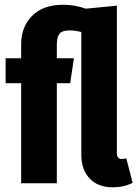

<svg xmlns="http://www.w3.org/2000/svg" viewBox="-20 -778 583 815"><path d="M516.1 -106 543 -2Q505.9 17.1 459 17.1Q396 17.1 360.6 -20.3Q325.2 -57.6 325.2 -121.1V-642.1Q298.3 -648.9 274.9 -648.9Q244.1 -648.9 232.7 -634.8Q221.2 -620.6 221.2 -587.9V-530.8H293.9L277.8 -424.8H221.2V0H69.8V-424.8H3.9V-530.8H69.8V-590.8Q69.8 -663.1 116 -710.4Q162.1 -757.8 249 -757.8Q296.9 -757.8 344.2 -741.2L476.1 -753.9V-127.9Q476.1 -103 498 -103Q504.4 -103 516.1 -106Z"/></svg>

Font: Fira Sans Compressed
Style: Bold
Weight: 700
Width: 1
Designer: Carrois Corporate & Edenspiekermann AG
Foundry: Carrois Corporate GbR & Edenspiekermann AG
Version: Version 4.203;PS 004.203;hotconv 1.0.88;makeotf.lib2.5.64775